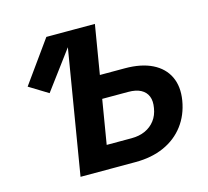

<svg xmlns="http://www.w3.org/2000/svg" viewBox="-104 -849 1050 970"><g transform="rotate(-15 420.5 -364.0)"><path d="M159.7 -448.7 61 -509.3 217.3 -727.5H367.2ZM375.5 -471.7H559.6Q644.5 -471.7 701.9 -443.4Q759.3 -415 784.2 -362.8Q809.1 -310.5 797.4 -239.3Q785.2 -166 744.4 -112.1Q703.6 -58.1 638.7 -29.1Q573.7 0 488.8 0H201.2L321.8 -727.5H471.2L370.6 -121.6H501Q541 -121.6 572.3 -135.7Q603.5 -149.9 623.5 -176.3Q643.6 -202.6 649.4 -239.7Q655.8 -275.4 645.8 -300.3Q635.7 -325.2 610.6 -338.6Q585.4 -352.1 544.9 -352.1H356Z"/></g></svg>

Font: Inter 16pt
Style: Bold Italic
Weight: 700
Italic angle: -9.3988°
Version: Version 4.001;git-66647c0bb